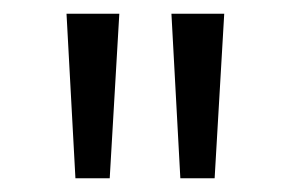

<svg xmlns="http://www.w3.org/2000/svg" viewBox="-20 -788 424 280"><path d="M90 -528 77 -768H154L140 -528ZM243 -528 230 -768H307L293 -528Z"/></svg>

Font: Pack4
Style: Regular
Weight: 400
Version: Version 2.002